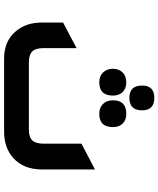

<svg xmlns="http://www.w3.org/2000/svg" viewBox="62 -836 774 938"><g transform="rotate(90 449.0 -367.0)"><path d="M458 -612Q398 -612 398 -674Q398 -734 458 -734Q519 -734 519 -674Q519 -612 458 -612ZM382 -465Q352 -465 334 -483.5Q316 -502 316 -532Q316 -561 334 -579Q352 -597 382 -597Q412 -597 429.5 -579.5Q447 -562 447 -532Q447 -465 382 -465ZM536 -465Q506 -465 488 -483Q470 -501 470 -532Q470 -597 536 -597Q566 -597 583.5 -579.5Q601 -562 601 -532Q601 -465 536 -465ZM266 0Q181 0 133 -57Q90 -107 90 -186V-288L215 -354V-194Q215 -154 231.5 -137.5Q248 -121 286 -121H612Q650 -121 666 -138Q682 -155 682 -194V-378L808 -444V-186Q808 -95 751 -44Q701 0 623 0Z"/></g></svg>

Font: Space Grotesk
Style: Bold
Weight: 700
Designer: Florian Karsten
Foundry: Florian Karsten
Version: Version 2.000